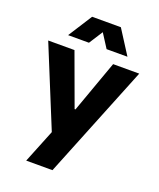

<svg xmlns="http://www.w3.org/2000/svg" viewBox="-168 -828 944 1140"><g transform="rotate(20 304.5 -257.5)"><path d="M16.6 -503.9H182.6L303.2 -174.8H308.6L426.8 -503.9H591.8L303.7 210.9H137.7L222.7 0ZM213.4 -725.6H395L491.7 -574.2H359.9L304.2 -661.1L248.5 -574.2H116.7Z"/></g></svg>

Font: Wanted Sans ExtraBold
Style: Regular
Weight: 800
Designer: Original Design by Kil Hyung-jin and Kang Hanbin, Wanted Lab, Inc; Hangeul from Source Han Sans by Jang Soo-young and Ka
Foundry: Wanted Lab, Inc.
Version: Version 1.003